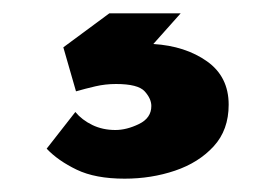

<svg xmlns="http://www.w3.org/2000/svg" viewBox="-20 -32 413 288"><path d="M93 136Q103 148 118.5 155.5Q134 163 153 163Q170 163 188.5 154Q207 145 207 127Q207 116 197 105Q187 94 154 94Q138 94 123 97.5Q108 101 94 105L75 39L144 -12H251L210 34Q258 37 290.5 60Q323 83 323 125Q323 163 300.5 187.5Q278 212 242.5 224Q207 236 167 236Q123 236 95 222.5Q67 209 50 191Z"/></svg>

Font: Reem Kufi Ink
Style: Bold
Weight: 700
Designer: Khaled Hosny
Version: Version 1.002